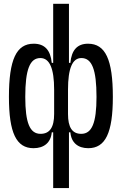

<svg xmlns="http://www.w3.org/2000/svg" viewBox="-20 -752 626 987"><path d="M433.6 9.8C522 9.8 560.1 -68.8 560.1 -253.9C560.1 -445.8 522 -527.3 432.6 -527.3C377.4 -527.3 347.7 -494.6 341.8 -428.7H334.5V-732.4H253.4V-428.7H246.1C239.7 -494.6 209.5 -527.3 153.3 -527.3C64 -527.3 25.9 -445.8 25.9 -253.9C25.9 -68.8 64 9.8 152.3 9.8C205.6 9.8 241.2 -18.1 246.1 -71.8H253.4V214.8H334.5V-71.8H341.8C346.2 -18.1 381.3 9.8 433.6 9.8ZM258.3 -291V-166C258.3 -97.7 235.8 -64 188.5 -64C133.3 -64 109.9 -120.1 109.9 -253.9C109.9 -394.5 133.3 -453.6 187.5 -453.6C234.9 -453.6 258.3 -400.4 258.3 -291ZM329.6 -166V-291C329.6 -400.4 352.1 -453.6 398.4 -453.6C452.6 -453.6 476.1 -394.5 476.1 -253.9C476.1 -120.1 452.6 -64 397.5 -64C351.1 -64 329.6 -97.7 329.6 -166Z"/></svg>

Font: Cascadia Mono PL SemiLight
Style: Regular
Weight: 350
Monospace: yes
Designer: Aaron Bell
Foundry: Saja Typeworks
Version: Version 2404.023